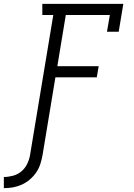

<svg xmlns="http://www.w3.org/2000/svg" viewBox="-74 -755 694 998"><path d="M-54 223V165Q-31 165 -6.5 158.5Q18 152 37 136Q56 120 67 97.5Q78 75 82 52L203 -677H146V-735H567L543 -590H482L497 -677H268L224 -411H439L429 -353H214L147 52Q143 75 135.5 98Q128 121 114 141.5Q100 162 80.5 178.5Q61 195 38.5 205Q16 215 -7 219Q-30 223 -54 223Z"/></svg>

Font: Iosevka HT Light Extended
Style: Italic
Weight: 300
Width: 7
Italic angle: -9°
Monospace: yes
Designer: Belleve Invis
Foundry: Belleve Invis
Version: Version 32.3.0; ttfautohint (v1.8.4)